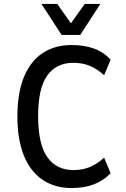

<svg xmlns="http://www.w3.org/2000/svg" viewBox="-20 -942 639 972"><path d="M343 10Q258 10 196 -31.5Q134 -73 101 -154Q68 -235 68 -352Q68 -471 101 -551.5Q134 -632 195.5 -673Q257 -714 343 -714Q406 -714 455 -696.5Q504 -679 540 -640L507 -561Q471 -594 434 -609Q397 -624 351 -624Q265 -624 219 -559.5Q173 -495 173 -354Q173 -212 219.5 -146.5Q266 -81 352 -81Q397 -81 434 -96Q471 -111 507 -144L540 -65Q504 -27 454.5 -8.5Q405 10 343 10ZM292 -765 190 -922H270L339 -824L409 -922H488L386 -765Z"/></svg>

Font: Nunito Sans 7pt Condensed SemiBold
Style: Regular
Weight: 600
Width: 3
Designer: Vernon Adams
Foundry: Vernon Adams
Version: Version 3.101;gftools[0.9.27]